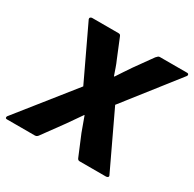

<svg xmlns="http://www.w3.org/2000/svg" viewBox="-172 -810 975 964"><g transform="rotate(30 315.5 -327.5)"><path d="M-19 0Q-25 0 -26.5 -4.5Q-28 -9 -25 -14L231 -335L86 -641Q84 -647 88 -651Q92 -655 98 -655H251Q258 -655 261 -651.5Q264 -648 266 -642L309 -537Q318 -517 325 -496.5Q332 -476 339 -456H342Q355 -477 370 -498.5Q385 -520 398 -540L471 -642Q476 -647 480 -651Q484 -655 490 -655H649Q655 -655 657 -650.5Q659 -646 656 -641L416 -335L568 -14Q571 -8 567 -4Q563 0 556 0H403Q397 0 393.5 -3.5Q390 -7 388 -13L340 -128Q332 -149 324.5 -170.5Q317 -192 309 -213H307Q293 -193 278.5 -172Q264 -151 250 -131L164 -13Q161 -8 156 -4Q151 0 144 0Z"/></g></svg>

Font: Sofia Sans Black
Style: Italic
Weight: 900
Italic angle: -9°
Version: Version 4.100-B